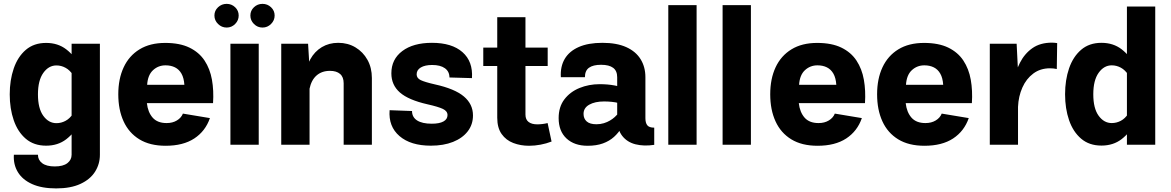

<svg xmlns="http://www.w3.org/2000/svg" viewBox="-20 -769 6221 1020"><path d="M278.3 231.9Q355.5 231.9 407.2 208Q459 184.1 484.9 143.3Q510.7 102.5 510.7 53.2V-536.6H360.4V53.2Q360.4 80.1 337.9 97.7Q315.4 115.2 271 115.2Q227.1 115.2 204.3 98.1Q181.6 81.1 181.6 53.2H53.7Q50.3 105 75 145.5Q99.6 186 150.9 209Q202.1 231.9 278.3 231.9ZM31.7 -267.6Q31.7 -191.9 53 -130.1Q74.2 -68.4 117.2 -31.7Q160.2 4.9 225.1 4.9Q287.6 4.9 332 -29.3Q376.5 -63.5 408.7 -123L367.7 -165Q351.1 -139.2 328.1 -127Q305.2 -114.7 279.8 -114.7Q238.3 -114.7 210 -153.8Q181.6 -192.9 181.6 -267.6Q181.6 -341.8 210 -381.6Q238.3 -421.4 279.8 -421.4Q305.2 -421.4 328.1 -408.9Q351.1 -396.5 367.7 -370.6L408.7 -413.1Q376.5 -472.7 332 -506.8Q287.6 -541 225.1 -541Q160.2 -541 117.2 -504.2Q74.2 -467.3 53 -405.3Q31.7 -343.3 31.7 -267.6Z M760.3 -221.2H1111.8Q1116.2 -287.6 1106 -345.5Q1095.7 -403.3 1066.7 -447.3Q1037.6 -491.2 986.3 -516.1Q935.1 -541 857.9 -541Q776.9 -541 721.2 -506.8Q665.5 -472.7 637 -411.4Q608.4 -350.1 608.4 -268.1Q608.4 -186 636.5 -124.5Q664.6 -63 720.5 -28.8Q776.4 5.4 859.9 5.4Q953.1 5.4 1012.2 -33.4Q1071.3 -72.3 1095.2 -141.6L951.7 -165.5Q942.9 -143.1 919.9 -129.2Q897 -115.2 865.2 -115.2Q816.4 -115.2 791 -144Q765.6 -172.9 760.3 -221.2ZM761.7 -318.4Q765.1 -370.6 793 -396.2Q820.8 -421.9 859.4 -421.9Q888.2 -421.9 909.7 -411.1Q931.2 -400.4 944.1 -377.7Q957 -355 959.5 -318.4Z M1119.1 -686.5Q1119.1 -660.6 1138.4 -641.6Q1157.7 -622.6 1184.1 -622.6Q1210.4 -622.6 1229.2 -641.6Q1248 -660.6 1248 -686.5Q1248 -712.4 1229.2 -730.5Q1210.4 -748.5 1184.1 -748.5Q1157.7 -748.5 1138.4 -730.5Q1119.1 -712.4 1119.1 -686.5ZM1310.1 -686.5Q1310.1 -660.6 1329.1 -641.6Q1348.1 -622.6 1374.5 -622.6Q1400.9 -622.6 1419.9 -641.6Q1439 -660.6 1439 -686.5Q1439 -712.4 1419.9 -730.5Q1400.9 -748.5 1374.5 -748.5Q1348.1 -748.5 1329.1 -730.5Q1310.1 -712.4 1310.1 -686.5ZM1204.1 -536.6V0H1354.5V-536.6Z M1624.5 0V-407.2L1616.7 -536.6H1474.1V0ZM1955.6 -354.5Q1955.6 -409.2 1932.1 -451.2Q1908.7 -493.2 1868.4 -517.3Q1828.1 -541.5 1776.9 -541.5Q1728 -541.5 1689.7 -518.6Q1651.4 -495.6 1628.4 -453.9Q1605.5 -412.1 1602.5 -355.5L1624 -295.9Q1633.8 -343.8 1661.9 -368.2Q1689.9 -392.6 1732.9 -392.6Q1767.6 -392.6 1786.6 -376.2Q1805.7 -359.9 1805.7 -326.7V0H1955.6Z M2274.9 -541.5Q2175.3 -541.5 2117.2 -497.8Q2059.1 -454.1 2059.1 -379.4Q2059.1 -317.4 2104.5 -277.6Q2149.9 -237.8 2251.5 -214.8Q2308.1 -202.1 2332.8 -190.4Q2357.4 -178.7 2357.4 -157.7Q2357.4 -135.7 2335.9 -123.8Q2314.5 -111.8 2273.9 -111.8Q2222.7 -111.8 2195.8 -129.2Q2168.9 -146.5 2168.9 -179.2L2049.8 -183.6Q2043 -97.2 2102.3 -46.1Q2161.6 4.9 2269 4.9Q2336.4 4.9 2386.7 -15.1Q2437 -35.2 2464.8 -71.3Q2492.7 -107.4 2492.7 -155.8Q2492.7 -215.8 2444.3 -256.6Q2396 -297.4 2290 -320.8Q2236.3 -333 2214.8 -343.5Q2193.4 -354 2193.4 -374Q2193.4 -397.5 2215.6 -410.6Q2237.8 -423.8 2275.9 -423.8Q2319.3 -423.8 2343.5 -406.5Q2367.7 -389.2 2367.7 -357.4L2487.3 -354Q2493.2 -442.4 2437 -491.9Q2380.9 -541.5 2274.9 -541.5Z M2889.2 -115.2Q2875.5 -111.8 2861.3 -110.1Q2847.2 -108.4 2834.5 -108.4Q2804.7 -108.4 2788.1 -121.1Q2771.5 -133.8 2771.5 -160.6V-677.7H2621.6V-143.6Q2621.6 -89.8 2645 -56.9Q2668.5 -23.9 2707 -9.3Q2745.6 5.4 2790.5 5.4Q2820.8 5.4 2851.8 -0.5Q2882.8 -6.3 2910.2 -17.1ZM2547.4 -418.5H2889.6V-516.1H2547.4Z M3180.2 -541.5Q3105 -541.5 3054.7 -519.3Q3004.4 -497.1 2980.2 -456.3Q2956.1 -415.5 2959.5 -358.9H3087.4Q3087.4 -393.6 3109.1 -409.2Q3130.9 -424.8 3173.3 -424.8Q3215.8 -424.8 3237.3 -408.7Q3258.8 -392.6 3258.8 -358.9V-142.1Q3258.8 -81.5 3285.2 -47.6Q3311.5 -13.7 3356.2 -2.4Q3400.9 8.8 3455.6 0.5V-90.8Q3428.7 -90.8 3418.7 -103.5Q3408.7 -116.2 3408.7 -141.1V-358.9Q3408.7 -413.1 3383.3 -454.3Q3357.9 -495.6 3307.1 -518.6Q3256.3 -541.5 3180.2 -541.5ZM3310.1 -154.8 3263.2 -164.6Q3256.3 -156.7 3245.6 -147Q3234.9 -137.2 3220.5 -128.7Q3206.1 -120.1 3188 -114.5Q3169.9 -108.9 3148.4 -108.9Q3113.8 -108.9 3096.9 -123.8Q3080.1 -138.7 3080.1 -164.1Q3080.1 -195.8 3110.4 -212.9Q3140.6 -230 3189 -230Q3210 -230 3229.7 -228Q3249.5 -226.1 3268.1 -221.2L3315.9 -298.3Q3281.7 -308.1 3245.4 -314.9Q3209 -321.8 3165.5 -321.8Q3108.4 -321.8 3058.6 -301.5Q3008.8 -281.2 2978.3 -241.2Q2947.8 -201.2 2947.8 -141.6Q2947.8 -72.3 2989.5 -33.4Q3031.2 5.4 3102.1 5.4Q3148.4 5.4 3182.9 -7.1Q3217.3 -19.5 3241.9 -41.7Q3266.6 -64 3283.2 -93Q3299.8 -122.1 3310.1 -154.8Z M3680.7 0V-741.7H3530.3V0Z M3969.2 0V-741.7H3818.8V0Z M4223.6 -221.2H4575.2Q4579.6 -287.6 4569.3 -345.5Q4559.1 -403.3 4530 -447.3Q4501 -491.2 4449.7 -516.1Q4398.4 -541 4321.3 -541Q4240.2 -541 4184.6 -506.8Q4128.9 -472.7 4100.3 -411.4Q4071.8 -350.1 4071.8 -268.1Q4071.8 -186 4099.9 -124.5Q4127.9 -63 4183.8 -28.8Q4239.7 5.4 4323.2 5.4Q4416.5 5.4 4475.6 -33.4Q4534.7 -72.3 4558.6 -141.6L4415 -165.5Q4406.2 -143.1 4383.3 -129.2Q4360.4 -115.2 4328.6 -115.2Q4279.8 -115.2 4254.4 -144Q4229 -172.9 4223.6 -221.2ZM4225.1 -318.4Q4228.5 -370.6 4256.3 -396.2Q4284.2 -421.9 4322.8 -421.9Q4351.6 -421.9 4373 -411.1Q4394.5 -400.4 4407.5 -377.7Q4420.4 -355 4422.9 -318.4Z M4791.5 -221.2H5143.1Q5147.5 -287.6 5137.2 -345.5Q5127 -403.3 5097.9 -447.3Q5068.8 -491.2 5017.6 -516.1Q4966.3 -541 4889.2 -541Q4808.1 -541 4752.4 -506.8Q4696.8 -472.7 4668.2 -411.4Q4639.6 -350.1 4639.6 -268.1Q4639.6 -186 4667.7 -124.5Q4695.8 -63 4751.7 -28.8Q4807.6 5.4 4891.1 5.4Q4984.4 5.4 5043.5 -33.4Q5102.5 -72.3 5126.5 -141.6L4982.9 -165.5Q4974.1 -143.1 4951.2 -129.2Q4928.2 -115.2 4896.5 -115.2Q4847.7 -115.2 4822.3 -144Q4796.9 -172.9 4791.5 -221.2ZM4793 -318.4Q4796.4 -370.6 4824.2 -396.2Q4852.1 -421.9 4890.6 -421.9Q4919.4 -421.9 4940.9 -411.1Q4962.4 -400.4 4975.3 -377.7Q4988.3 -355 4990.7 -318.4Z M5238.3 -536.6V0H5388.2V-390.1L5380.9 -536.6ZM5594.2 -402.3 5596.2 -540Q5589.8 -541 5583 -541.7Q5576.2 -542.5 5569.3 -542.5Q5506.3 -542.5 5464.6 -513.2Q5422.9 -483.9 5398.2 -435.1Q5373.5 -386.2 5362.3 -326.9Q5351.1 -267.6 5349.1 -207.5L5388.2 -201.2Q5390.6 -257.3 5411.4 -304Q5432.1 -350.6 5469.5 -378.4Q5506.8 -406.2 5558.1 -406.2Q5577.6 -406.2 5594.2 -402.3Z M6117.2 0V-734.4H5966.8V0ZM5638.2 -268.1Q5638.2 -192.4 5659.4 -130.6Q5680.7 -68.8 5723.6 -32.2Q5766.6 4.4 5831.5 4.4Q5894 4.4 5938.5 -29.8Q5982.9 -64 6015.1 -123.5L5974.1 -165.5Q5957.5 -139.6 5934.6 -127.4Q5911.6 -115.2 5886.2 -115.2Q5844.7 -115.2 5816.4 -154.3Q5788.1 -193.4 5788.1 -268.1Q5788.1 -342.3 5816.4 -382.1Q5844.7 -421.9 5886.2 -421.9Q5911.6 -421.9 5934.6 -409.4Q5957.5 -397 5974.1 -371.1L6015.1 -413.6Q5982.9 -473.1 5938.5 -507.3Q5894 -541.5 5831.5 -541.5Q5766.6 -541.5 5723.6 -504.6Q5680.7 -467.8 5659.4 -405.8Q5638.2 -343.8 5638.2 -268.1Z"/></svg>

Font: Estedad-FD-VF Thin
Style: Regular
Weight: 100
Designer: Amin Abedi
Version: Version 5.0